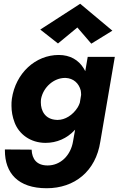

<svg xmlns="http://www.w3.org/2000/svg" viewBox="-20 -762 632 1020"><path d="M391 -616 465 -530 577 -599 406 -742 194 -605 288 -531ZM6 32C6 34 6 35 6 37C6 157 75 238 228 238C376 238 489 148 513 -10L590 -460H446L433 -384C430 -389 427 -395 424 -400C397 -443 353 -470 292 -470C169 -470 63 -374 43 -237C41 -224 41 -212 41 -200C41 -171 46 -141 58 -110C81 -50 141 -3 222 -3C282 -3 336 -27 376 -70C377 -71 378 -72 379 -73L368 -11C356 63 302 117 233 117C176 117 150 84 148 33ZM198 -236C210 -300 267 -348 325 -348C326 -348 328 -348 329 -348C370 -346 399 -320 409 -281C410 -274 411 -266 411 -258L404 -216C401 -207 397 -199 393 -192C367 -150 325 -125 287 -125C286 -125 284 -125 283 -125C217 -127 197 -177 197 -217C197 -223 197 -229 198 -236Z"/></svg>

Font: Jost
Style: Bold Italic
Weight: 700
Italic angle: -5°
Version: Version 3.710